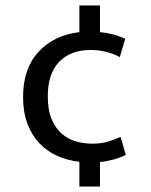

<svg xmlns="http://www.w3.org/2000/svg" viewBox="-20 -659 550 699"><path d="M316 -136Q348 -136 372 -143Q396 -150 419 -161L438 -95Q398 -75 344 -69V20H269V-70Q225 -75 187.5 -92Q150 -109 122.5 -138.5Q95 -168 79.5 -209.5Q64 -251 64 -306Q64 -409 120 -470Q176 -531 269 -542V-639H344V-542Q366 -540 388.5 -534.5Q411 -529 436 -518L416 -451Q395 -463 367.5 -470Q340 -477 310 -477Q237 -477 195.5 -434Q154 -391 154 -309Q154 -258 168 -225Q182 -192 205 -172Q228 -152 257 -144Q286 -136 316 -136Z"/></svg>

Font: Ek Mukta
Style: Regular
Weight: 400
Designer: Girish Dalvi and Yashodeep Gholap
Foundry: Ek Type
Version: Version 2.538;PS 1.001;hotconv 16.6.51;makeotf.lib2.5.65220;